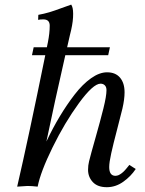

<svg xmlns="http://www.w3.org/2000/svg" viewBox="-20 -801 623 824"><path d="M285.6 -781.2Q293.9 -769.5 293.9 -742.2Q294.4 -711.9 285.2 -671.4Q283.2 -663.6 280.5 -652.3Q277.8 -641.1 274.2 -624.8Q270.5 -608.4 268.1 -598.1H451.7L444.3 -564H260.3Q213.9 -360.8 179.2 -193.8Q206.5 -251.5 236.6 -301.5Q266.6 -351.6 300.5 -395.5Q334.5 -439.5 370.6 -465.1Q406.7 -490.7 439.5 -490.7Q475.6 -490.7 495.1 -467.8Q514.6 -444.8 514.6 -404.8Q514.6 -375 505.4 -335Q499.5 -310.1 482.7 -245.8Q465.8 -181.6 457.3 -142.8Q448.7 -104 448.7 -84Q448.7 -46.4 475.6 -46.4Q479 -46.4 482.7 -47.4Q486.3 -48.3 489.5 -49.6Q492.7 -50.8 496.3 -53.5Q500 -56.2 502.7 -57.9Q505.4 -59.6 509.3 -63.5Q513.2 -67.4 514.9 -69.1Q516.6 -70.8 520.5 -75.4Q524.4 -80.1 525.6 -81.5Q526.9 -83 530.8 -87.9Q534.7 -92.8 535.2 -93.3L562.5 -75.7Q541.5 -43.9 508.8 -20.8Q476.1 2.4 438.5 2.4Q398.9 2.4 378.4 -19.5Q357.9 -41.5 357.9 -72.3Q357.9 -91.3 362.3 -108.9Q370.1 -140.6 390.4 -211.7Q410.6 -282.7 423.8 -335.7Q437 -388.7 437 -414.1Q437 -427.7 429.9 -434.8Q422.9 -441.9 411.6 -441.9Q379.9 -441.9 318.8 -358.4Q257.8 -274.9 205.8 -168.9Q153.8 -63 141.6 0Q115.7 -2.9 98.1 -2.9L53.7 0Q101.6 -206.5 174.3 -564H117.2L124.5 -598.1H181.2Q181.6 -601.6 183.3 -608.9Q185.1 -616.2 185.5 -619.1Q193.4 -659.2 193.4 -690.9Q193.4 -717.8 166 -717.8Q152.3 -717.8 143.6 -715.8L144.5 -737.3Q168.9 -741.7 191.2 -748.3Q213.4 -754.9 243.4 -766.1Q273.4 -777.3 285.6 -781.2Z"/></svg>

Font: Flanker
Style: Italic
Weight: 400
Italic angle: -12°
Designer: Flanker
Version: Version 2.027